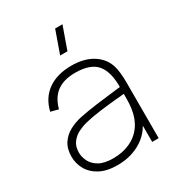

<svg xmlns="http://www.w3.org/2000/svg" viewBox="-186 -876 914 1001"><g transform="rotate(-30 271.0 -375.0)"><path d="M296.5 -630H252.5L300.5 -765H344.5ZM227 15Q164 15 122.5 -7Q81 -29 60.5 -65Q40 -101 40 -143Q40 -190.5 60.8 -221.8Q81.5 -253 115 -271Q148.5 -289 187 -297Q234 -306.5 287.8 -313.8Q341.5 -321 387 -326Q432.5 -331 455 -334L440 -324Q442.5 -419.5 405.2 -466.2Q368 -513 274 -513Q206 -513 164.8 -482.8Q123.5 -452.5 107 -390L61 -402Q79 -477 134.8 -516Q190.5 -555 276 -555Q351 -555 401 -524.5Q451 -494 469 -442Q476 -422 479 -393.5Q482 -365 482 -338V0H443V-148L463 -147Q441.5 -70 377.5 -27.5Q313.5 15 227 15ZM225 -27Q283.5 -27 328.2 -48Q373 -69 400.8 -108.8Q428.5 -148.5 436 -204Q440 -232 440 -264Q440 -296 440 -310L462 -293Q435.5 -290.5 388.8 -286.2Q342 -282 290 -275.2Q238 -268.5 196 -258Q171.5 -252 145.5 -239Q119.5 -226 101.8 -202.5Q84 -179 84 -142Q84 -116 97 -89.5Q110 -63 140.8 -45Q171.5 -27 225 -27Z"/></g></svg>

Font: Manrope ExtraLight
Style: Regular
Weight: 200
Designer: Mikhail Sharanda
Foundry: Mikhail Sharanda
Version: Version 4.505